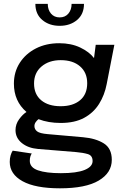

<svg xmlns="http://www.w3.org/2000/svg" viewBox="-20 -768 656 1015"><path d="M419.5 -42.5Q486.5 -36.5 528.8 -10Q571 16.5 571 77Q571 145.5 502 186.5Q433 227.5 297 227.5Q167 227.5 99.2 190Q31.5 152.5 31.5 88Q31.5 69 36 53.8Q40.5 38.5 47 28.5L148 43.5Q144 48.5 140.8 58.5Q137.5 68.5 137.5 82Q137.5 117.5 181 132.5Q224.5 147.5 301.5 147.5Q386 147.5 427.8 130.2Q469.5 113 469.5 83.5Q469.5 54 444 46.5Q418.5 39 382.5 36L181 19.5Q128.5 15 95.2 -12Q62 -39 62 -80Q62 -111.5 81.2 -137.8Q100.5 -164 120 -176Q53.5 -233 53.5 -326Q53.5 -387.5 84.5 -435.8Q115.5 -484 169.5 -511.8Q223.5 -539.5 293.5 -539.5Q356 -539.5 404 -516.8Q452 -494 477 -461L486 -531H584.5L544 -323.5Q533 -265.5 503.8 -218.8Q474.5 -172 424.8 -145Q375 -118 301 -118Q235.5 -118 183.5 -138Q175 -131.5 168.5 -122Q162 -112.5 162 -101.5Q162 -84.5 176.2 -73.5Q190.5 -62.5 232 -59ZM300.5 -206.5Q365.5 -206.5 403.2 -238Q441 -269.5 441 -328Q441 -384.5 403.2 -417.2Q365.5 -450 301 -450Q239 -450 199.5 -416.5Q160 -383 160 -326.5Q160 -269.5 197.8 -238Q235.5 -206.5 300.5 -206.5ZM167 -747.5H232.5Q232.5 -716.5 249.5 -696.2Q266.5 -676 295.5 -676Q324.5 -676 341.5 -696.2Q358.5 -716.5 358.5 -747.5H424Q424 -693 387.2 -662.2Q350.5 -631.5 295.5 -631.5Q240.5 -631.5 203.8 -662.2Q167 -693 167 -747.5Z"/></svg>

Font: Epilogue Medium
Style: Regular
Weight: 500
Designer: Tyler Finck
Foundry: Etcetera Type Co
Version: Version 2.111; ttfautohint (v1.8.3)